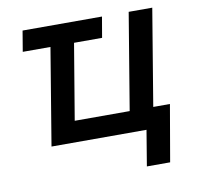

<svg xmlns="http://www.w3.org/2000/svg" viewBox="-76 -595 851 830"><g transform="rotate(-10 349.5 -180.0)"><path d="M424.3 -515.6 408.7 -424.8H285.6L230 -92.3H471.2L541.5 -515.6H645L574.7 -92.3H647.9L605 156.2H502.9L528.8 0H111.8L182.1 -424.8H60.5L75.7 -515.6Z"/></g></svg>

Font: Inter Display Medium
Style: Italic
Weight: 500
Italic angle: -9.39999°
Designer: Rasmus Andersson
Foundry: rsms
Version: Version 4.000;git-a52131595